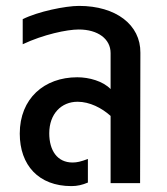

<svg xmlns="http://www.w3.org/2000/svg" viewBox="-20 -621 566 651"><path d="M222 10C242 10 259 6 278 -2V-82C254 -73 241 -70 226 -70C174 -70 147 -111 147 -169C147 -235 188 -276 243 -276C284 -276 325 -255 355 -228V0H455L456 -442C457 -537 373 -601 248 -601C202 -601 109 -582 57 -556V-471C127 -504 207 -521 247 -521C312 -521 355 -489 355 -441V-319C329 -346 282 -359 242 -359C130 -359 47 -287 47 -168C47 -61 111 10 222 10Z"/></svg>

Font: Vanilla Cream DemiBold
Style: Regular
Weight: 600
Designer: Jeremy Tribby, Jinavaṁso
Foundry: Tribby Type
Version: Version 1.422;Glyphs 3.1.2 (3151)